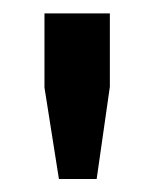

<svg xmlns="http://www.w3.org/2000/svg" viewBox="-20 -782 234 291"><path d="M146.5 -650.4 126.5 -510.7H69.3L47.4 -649.4V-761.7H146.5Z"/></svg>

Font: Ufes Sans
Style: Bold
Weight: 700
Designer: Ricardo Esteves & Filipe Motta
Foundry: ProDesignUfes - Ricardo Esteves, Filipe Motta (This is a derivative work, based on Roboto family, by Christian Robertson
Version: Version 2.0